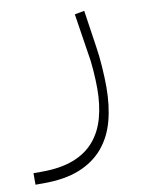

<svg xmlns="http://www.w3.org/2000/svg" viewBox="-135 -336 459 624"><g transform="rotate(-10 95.0 -24.5)"><path d="M-68 202H-41Q21 202 64 185.5Q107 169 133.5 138Q160 107 172 63.5Q184 20 184 -33Q184 -60 181.5 -94Q179 -128 174 -154L154 -283L186 -289L204 -168Q209 -136 211.5 -99.5Q214 -63 214 -33Q214 29 200.5 79Q187 129 156.5 165Q126 201 77.5 220.5Q29 240 -41 240H-68Z"/></g></svg>

Font: IBM Plex Sans Arabic ExtLt
Style: Regular
Weight: 200
Designer: Mike Abbink, Paul van der Laan, Pieter van Rosmalen, Wael Morcos, Khajak Apelian
Foundry: Bold Monday
Version: Version 1.2